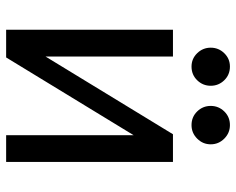

<svg xmlns="http://www.w3.org/2000/svg" viewBox="-90 -660 751 610"><g transform="rotate(90 285.0 -355.5)"><path d="M75 -530H160V-125L407 -530H495V0H410V-405L163 0H75ZM192 -589Q167 -589 149.5 -607Q132 -625 132 -650Q132 -675 149.5 -693Q167 -711 192 -711Q218 -711 235.5 -693Q253 -675 253 -650Q253 -625 235.5 -607Q218 -589 192 -589ZM378 -589Q352 -589 334.5 -607Q317 -625 317 -650Q317 -675 334.5 -693Q352 -711 378 -711Q403 -711 421 -693Q439 -675 439 -650Q439 -625 421 -607Q403 -589 378 -589Z"/></g></svg>

Font: Golos UI VF
Style: Regular
Weight: 400
Designer: A.Korolkova, Vitaly Kuzmin
Foundry: ParaType Ltd
Version: Version 2.000